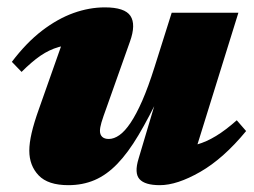

<svg xmlns="http://www.w3.org/2000/svg" viewBox="-20 -500 706 534"><path d="M365.5 -59 423 -252 427.5 -242.5Q394.5 -173.5 365.2 -124.2Q336 -75 306.2 -44.2Q276.5 -13.5 243.2 0.8Q210 15 170 15Q113.5 15 87.5 -12.2Q61.5 -39.5 61.5 -81Q61.5 -102 68 -130.2Q74.5 -158.5 88.5 -197.5L169 -425.5L204.5 -376.5Q170 -377 143.2 -369.2Q116.5 -361.5 92.2 -344.8Q68 -328 40 -300L13 -328Q53.5 -381.5 97 -414.8Q140.5 -448 184.5 -463.8Q228.5 -479.5 271.5 -479.5Q327 -479.5 342.8 -455.8Q358.5 -432 341.5 -384.5L277.5 -204Q266.5 -174 262.2 -159.5Q258 -145 258 -136Q258 -125.5 264.2 -119.5Q270.5 -113.5 282.5 -113.5Q297 -113.5 312.2 -124.2Q327.5 -135 343.2 -158.5Q359 -182 375.8 -220.2Q392.5 -258.5 410 -314L457.5 -464.5H643L509.5 -35L472.5 -90.5Q502.5 -91 528.2 -98.2Q554 -105.5 580.8 -121.8Q607.5 -138 638.5 -165.5L664.5 -135.5Q601.5 -59 537 -22Q472.5 15 424.5 15Q383 15 368 -1.8Q353 -18.5 365.5 -59Z"/></svg>

Font: Newsreader ExtraBold
Style: Italic
Weight: 800
Italic angle: -17°
Designer: Hugues Gentile
Foundry: Production Type
Version: Version 1.003